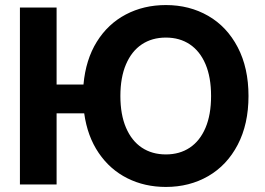

<svg xmlns="http://www.w3.org/2000/svg" viewBox="-20 -737 1060 767"><path d="M206.1 -399.4H313.5Q322.3 -498.5 366.7 -570.1Q411.1 -641.6 482.7 -679.2Q554.2 -716.8 642.6 -716.8Q736.8 -716.8 811.8 -673.6Q886.7 -630.4 929.7 -548.1Q972.7 -465.8 972.7 -353.5Q972.7 -241.2 929.7 -158.9Q886.7 -76.7 811.8 -33.4Q736.8 9.8 642.6 9.8Q558.1 9.8 488.8 -24.9Q419.4 -59.6 374.3 -126Q329.1 -192.4 316.4 -284.2H206.1V0H59.6V-707H206.1ZM642.6 -586.9Q587.4 -586.9 546.6 -559.8Q505.9 -532.7 483.4 -480.2Q460.9 -427.7 460.9 -353.5Q460.9 -279.3 483.4 -226.8Q505.9 -174.3 546.6 -147.2Q587.4 -120.1 642.6 -120.1Q697.8 -120.1 738.3 -147.2Q778.8 -174.3 801 -226.6Q823.2 -278.8 823.2 -353.5Q823.2 -428.2 801 -480.5Q778.8 -532.7 738.3 -559.8Q697.8 -586.9 642.6 -586.9Z"/></svg>

Font: Pretendard GOV
Style: Bold
Weight: 700
Designer: Base glyphs from Inter by Rasmus Andersson; Hangeul glyphs from Noto Sans CJK(Source Han Sans) by Jang Soo-young and Kan
Foundry: Kil Hyung-jin
Version: Version 1.309